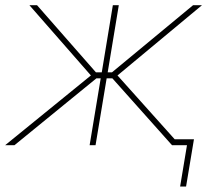

<svg xmlns="http://www.w3.org/2000/svg" viewBox="-41 -549 788 726"><path d="M-21.5 0 302.7 -263.7 70.3 -529.3H99.1L321.8 -275.4H343.8L385.7 -529.3H408.2L366.2 -275.4H382.3L689 -529.3H722.7L403.3 -263.7L639.6 0H609.4L383.8 -252.9H362.3L320.3 0H297.9L339.8 -252.9H323.7L13.7 0ZM640.1 156.2 666 0H613.3L617.2 -22.5H692.4L662.6 156.2Z"/></svg>

Font: Inter 24pt Thin
Style: Italic
Weight: 250
Italic angle: -9.3988°
Version: Version 4.001;git-66647c0bb